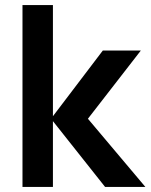

<svg xmlns="http://www.w3.org/2000/svg" viewBox="-20 -740 596 760"><path d="M69 -720H189.5V-280L387 -540H537.5L328 -270L555.5 0H396L189.5 -260.5V0H69Z"/></svg>

Font: Vela Sans Bd
Style: Bold
Weight: 700
Designer: Principal design: Mikhail Sharanda - project Manrope.
Design modification: Ravid Balaliev
Foundry: Mikhail Sharanda
Version: Version 1.001